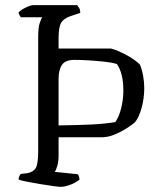

<svg xmlns="http://www.w3.org/2000/svg" viewBox="-20 -724 610 744"><path d="M215 0Q208 0 186 -3Q164 -6 137 -10.5Q110 -15 86.5 -19.5Q63 -24 52 -28Q52 -35 55 -41Q58 -47 60 -50L86 -53Q108 -57 118 -72Q128 -87 128 -140V-582Q128 -617 134 -635Q140 -653 144 -657H61Q58 -660 55 -666.5Q52 -673 52 -676Q57 -682 68 -688.5Q79 -695 90.5 -699.5Q102 -704 107 -704H279Q283 -699 287 -692.5Q291 -686 291 -674L252 -661Q226 -652 216.5 -635Q207 -618 207 -574V-536H410Q436 -529 469.5 -511Q503 -493 522 -474Q530 -456 534.5 -431Q539 -406 539 -383Q539 -344 529 -307Q519 -270 503 -250Q490 -239 469.5 -226Q449 -213 425 -203Q401 -193 378 -192H207V-120Q207 -98 202 -81Q197 -64 192 -58L281 -49Q284 -47 286 -40Q288 -33 288 -28Q272 -15 251 -7.5Q230 0 215 0ZM207 -238Q279 -239 333 -241.5Q387 -244 427 -251Q442 -273 450 -306.5Q458 -340 458 -373Q458 -440 433 -476Q413 -482 384.5 -485Q356 -488 325.5 -490Q295 -492 269 -492Q233 -492 220 -472.5Q207 -453 207 -418Z"/></svg>

Font: Texturina ExtraLight
Style: Regular
Weight: 200
Designer: Guillermo Torres Carreño
Foundry: Omnibus-Type
Version: Version 1.002; ttfautohint (v1.8.3)